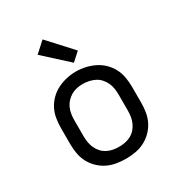

<svg xmlns="http://www.w3.org/2000/svg" viewBox="-181 -894 963 1028"><g transform="rotate(-30 300.0 -380.5)"><path d="M300 8Q271 8 241.5 3Q212 -2 186 -15Q160 -28 138.5 -49Q117 -70 103.5 -96Q90 -122 85 -151.5Q80 -181 80 -210V-310Q80 -339 85 -368.5Q90 -398 103.5 -424Q117 -450 138.5 -471Q160 -492 186.5 -505Q213 -518 242 -524.5Q271 -531 300 -531Q329 -531 358 -524.5Q387 -518 413.5 -505Q440 -492 461.5 -471Q483 -450 496.5 -424Q510 -398 515 -368.5Q520 -339 520 -310V-210Q520 -181 515 -151.5Q510 -122 496.5 -96Q483 -70 461.5 -49Q440 -28 414 -15Q388 -2 358.5 3Q329 8 300 8ZM300 -66Q319 -66 337.5 -69.5Q356 -73 373 -82Q390 -91 402.5 -105Q415 -119 423 -136.5Q431 -154 434 -172.5Q437 -191 437 -210V-310Q437 -329 434 -348Q431 -367 423 -384Q415 -401 402 -415.5Q389 -430 372 -438.5Q355 -447 336 -451Q317 -455 298 -455Q279 -455 260.5 -451Q242 -447 226 -437.5Q210 -428 197 -414Q184 -400 176.5 -383Q169 -366 166 -347.5Q163 -329 163 -310V-210Q163 -191 166 -172.5Q169 -154 177 -136.5Q185 -119 197.5 -105Q210 -91 227 -82Q244 -73 262.5 -69.5Q281 -66 300 -66ZM315 -577 168 -711 232 -769 366 -623Z"/></g></svg>

Font: Iosevka Custom Extended
Style: Regular
Weight: 400
Width: 7
Monospace: yes
Designer: Belleve Invis
Foundry: Belleve Invis
Version: Version 11.2.4; ttfautohint (v1.8.4)